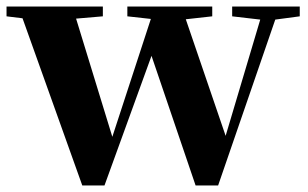

<svg xmlns="http://www.w3.org/2000/svg" viewBox="-29 -566 942 588"><path d="M682 -516 768 -506 662 -150 540 -507 621 -516V-546H361V-516L433 -508L315 -147L204 -509L286 -516V-546H-9V-516L40 -510L223 2H291L435 -395L570 2H639L814 -506L889 -516V-546H682Z"/></svg>

Font: Noto Serif CJK HK Black
Style: Regular
Weight: 900
Designer: Ryoko NISHIZUKA 西塚涼子 (kana & ideographs); Frank Grießhammer (Latin, Greek & Cyrillic); Wenlong ZHANG 张文龙 (bopomofo); San
Foundry: Adobe
Version: Version 2.001;hotconv 1.1.0;makeotfexe 2.6.0